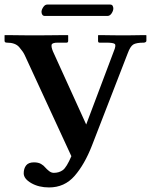

<svg xmlns="http://www.w3.org/2000/svg" viewBox="-20 -800 662 842"><path d="M451 -730H177Q169 -730 165.5 -735.5Q162 -741 162 -748Q162 -757 169.5 -768.5Q177 -780 187 -780H463Q471 -780 474 -774.5Q477 -769 477 -763Q477 -753 469.5 -741.5Q462 -730 451 -730ZM216 -42Q239 -42 255.5 -54Q272 -66 293 -115L88 -559Q81 -574 64 -593.5Q47 -613 10 -613Q0 -613 0 -621V-645L1 -646Q1 -646 18.5 -646Q36 -646 60.5 -645.5Q85 -645 105 -645Q124 -645 152.5 -645Q181 -645 209.5 -645.5Q238 -646 257.5 -646Q277 -646 277 -646L279 -645V-621Q279 -613 272 -613H234Q209 -613 206.5 -604Q204 -595 212 -575L358 -254L479 -575Q490 -601 483.5 -607Q477 -613 446 -613H416Q410 -613 410 -621V-645L412 -646Q412 -646 426 -646Q440 -646 460.5 -645.5Q481 -645 502.5 -645Q524 -645 540 -645Q556 -645 574.5 -645.5Q593 -646 606.5 -646Q620 -646 620 -646L622 -645V-621Q622 -617 618 -615Q614 -613 611 -613Q577 -613 564 -604.5Q551 -596 540 -566L383 -161Q351 -79 307 -28.5Q263 22 195 22Q150 22 117 3Q84 -16 84 -40Q84 -61 94.5 -74.5Q105 -88 129 -88Q148 -88 160 -81Q172 -74 179 -65Q185 -58 195 -50Q205 -42 216 -42Z"/></svg>

Font: Libertinus Serif SemiBold
Style: Regular
Weight: 600
Designer: Philipp H. Poll, Khaled Hosny
Foundry: Caleb Maclennan
Version: Version 7.051;RELEASE